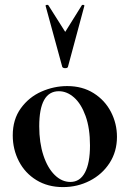

<svg xmlns="http://www.w3.org/2000/svg" viewBox="-20 -750 529 783"><path d="M32 -198Q32 -263 65 -308.5Q98 -354 149 -376.5Q200 -399 254 -399Q316 -399 362 -370Q408 -341 432.5 -293.5Q457 -246 457 -192Q457 -132 427 -85.5Q397 -39 346.5 -13Q296 13 237 13Q175 13 128.5 -15.5Q82 -44 57 -92.5Q32 -141 32 -198ZM347 -157Q347 -227 329 -277Q311 -327 282 -352.5Q253 -378 220 -378Q140 -378 140 -235Q140 -168 157 -116.5Q174 -65 203 -36.5Q232 -8 267 -8Q306 -8 326.5 -46.5Q347 -85 347 -157ZM177 -729 246 -620 314 -729Q316 -731 320.5 -730Q325 -729 324 -726L257 -477Q255 -472 246 -472Q237 -472 234 -477L166 -726Q165 -729 170 -730Q175 -731 177 -729Z"/></svg>

Font: Cormorant Garamond
Style: Bold
Weight: 700
Designer: Christian Thalmann (Catharsis Fonts)
Foundry: Catharsis Fonts
Version: Version 4.000